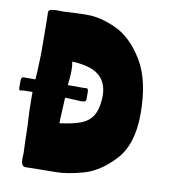

<svg xmlns="http://www.w3.org/2000/svg" viewBox="-80 -768 736 836"><g transform="rotate(10 288.5 -350.0)"><path d="M542 -315Q542 -180 477.5 -110.5Q413 -41 342 -21.5Q271 -2 224 -2L142 -1Q120 0 88 0Q69 0 69 -34L70 -60L68 -110L67 -155L66 -185Q62 -237 62 -303V-328H61Q15 -328 10 -325Q5 -325 3.5 -328Q2 -331 2 -338V-365Q2 -375 4.5 -379.5Q7 -384 13 -384H65Q65 -394 67 -412Q67 -425 68.5 -455Q70 -485 70 -511L69 -645Q68 -661 68 -681Q68 -692 82.5 -694.5Q97 -697 113 -696.5Q129 -696 135 -696L171 -698Q213 -700 239 -700Q300 -700 369 -667.5Q438 -635 490 -549Q542 -463 542 -315ZM366 -363Q366 -446 293 -474Q254 -487 209 -488Q213 -473 213 -451Q213 -434 211 -413Q209 -392 208 -384H281L288 -385Q295 -385 297 -381Q299 -377 299 -368V-338Q299 -331 295 -328Q291 -325 277 -325L233 -327L206 -328L203 -266Q201 -232 201 -214Q260 -222 292 -234Q330 -248 347.5 -279Q365 -310 366 -363Z"/></g></svg>

Font: Barrio
Style: Regular
Weight: 400
Designer: Pablo Cosgaya & Sergio Jimenez
Foundry: Pablo Cosgaya & Sergio Jimenez
Version: Version 1.005